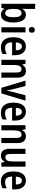

<svg xmlns="http://www.w3.org/2000/svg" viewBox="1734 -2534 810 4319"><g transform="rotate(90 2139.5 -375.0)"><path d="M182 -566V-760H66V0H157L175 -63H182C214 -14 253 10 312 10C421 10 487 -92 487 -272C487 -453 421 -552 313 -552C254 -552 211 -524 182 -472H177C180 -505 182 -538 182 -566ZM278 -454C339 -454 369 -394 369 -274C369 -148 338 -87 280 -87C210 -87 182 -145 182 -264V-284C182 -391 204 -454 278 -454Z M653 -753C612 -753 588 -731 588 -685C588 -640 613 -618 653 -618C692 -618 717 -640 717 -685C717 -731 694 -753 653 -753ZM710 -543H594V0H710Z M1024 -552C893 -552 818 -452 818 -268C818 -96 893 10 1043 10C1104 10 1151 -2 1197 -27V-123C1148 -95 1106 -84 1055 -84C975 -84 935 -137 933 -242H1222V-308C1222 -455 1151 -552 1024 -552ZM1026 -462C1084 -462 1112 -406 1112 -326H935C939 -420 972 -462 1026 -462Z M1572 -553C1514 -553 1465 -525 1438 -472H1431L1417 -543H1326V0H1442V-268C1442 -397 1467 -453 1540 -453C1592 -453 1612 -412 1612 -332V0H1728V-360C1728 -490 1671 -553 1572 -553Z M1956 0H2082L2245 -543H2124L2042 -230C2032 -188 2023 -147 2021 -117H2017C2012 -157 2004 -200 1993 -239L1915 -543H1794Z M2495 -552C2364 -552 2289 -452 2289 -268C2289 -96 2364 10 2514 10C2575 10 2622 -2 2668 -27V-123C2619 -95 2577 -84 2526 -84C2446 -84 2406 -137 2404 -242H2693V-308C2693 -455 2622 -552 2495 -552ZM2497 -462C2555 -462 2583 -406 2583 -326H2406C2410 -420 2443 -462 2497 -462Z M3043 -553C2985 -553 2936 -525 2909 -472H2902L2888 -543H2797V0H2913V-268C2913 -397 2938 -453 3011 -453C3063 -453 3083 -412 3083 -332V0H3199V-360C3199 -490 3142 -553 3043 -553Z M3729 -543H3613V-267C3613 -152 3591 -90 3513 -90C3464 -90 3443 -132 3443 -217V-543H3327V-189C3327 -61 3379 10 3483 10C3541 10 3589 -17 3617 -71H3624L3638 0H3729Z M4043 -552C3912 -552 3837 -452 3837 -268C3837 -96 3912 10 4062 10C4123 10 4170 -2 4216 -27V-123C4167 -95 4125 -84 4074 -84C3994 -84 3954 -137 3952 -242H4241V-308C4241 -455 4170 -552 4043 -552ZM4045 -462C4103 -462 4131 -406 4131 -326H3954C3958 -420 3991 -462 4045 -462Z"/></g></svg>

Font: Noto Sans Arabic UI Cn SmBd
Style: Regular
Weight: 600
Width: 3
Designer: Monotype Design Team, Nadine Chahine and Nizar Qandah
Foundry: Monotype Imaging Inc.
Version: Version 2.010